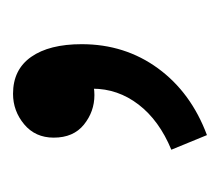

<svg xmlns="http://www.w3.org/2000/svg" viewBox="-42 -128 345 302"><g transform="rotate(-90 131.0 23.5)"><path d="M70 176 47 120Q93 101 118 68.5Q143 36 143 -4L136 -84L178 -18Q169 -9 157.5 -5Q146 -1 133 -1Q107 -1 86.5 -17.5Q66 -34 66 -65Q66 -94 87 -111.5Q108 -129 135 -129Q173 -129 193 -100.5Q213 -72 213 -21Q213 47 175 99Q137 151 70 176Z"/></g></svg>

Font: UmiuVSE Medium
Style: Regular
Weight: 500
Designer: Paul D. Hunt
Foundry: Adobe
Version: Version 3.046;September 5, 2023;FontCreator 14.0.0.2901 64-b